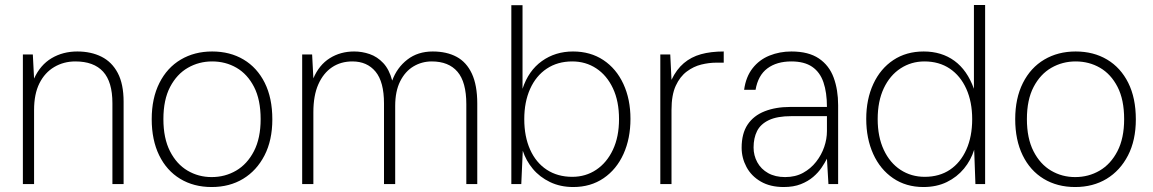

<svg xmlns="http://www.w3.org/2000/svg" viewBox="-20 -740 4635 772"><path d="M72 0V-521H112L117 -424Q142 -479 187.5 -506Q233 -533 291 -533Q346 -533 388 -512Q430 -491 453.5 -446.5Q477 -402 477 -331V0H432V-325Q432 -411 394.5 -452Q357 -493 283 -493Q236 -493 198 -470.5Q160 -448 138.5 -405Q117 -362 117 -298V0Z M831 12Q759 12 704.5 -21Q650 -54 620 -115.5Q590 -177 590 -261Q590 -345 621 -406.5Q652 -468 707 -500.5Q762 -533 833 -533Q905 -533 959.5 -500.5Q1014 -468 1044.5 -407Q1075 -346 1075 -260Q1075 -176 1043.5 -115Q1012 -54 957.5 -21Q903 12 831 12ZM831 -28Q885 -28 929.5 -54Q974 -80 1001 -132Q1028 -184 1028 -261Q1028 -339 1001.5 -390.5Q975 -442 931 -467.5Q887 -493 833 -493Q780 -493 735.5 -467.5Q691 -442 664 -390.5Q637 -339 637 -261Q637 -184 663.5 -132Q690 -80 734 -54Q778 -28 831 -28Z M1195 0V-521H1235L1240 -425Q1263 -479 1306 -506Q1349 -533 1404 -533Q1436 -533 1466.5 -522.5Q1497 -512 1521 -486.5Q1545 -461 1557 -416Q1576 -468 1618 -500.5Q1660 -533 1720 -533Q1776 -533 1816 -511.5Q1856 -490 1877.5 -443.5Q1899 -397 1899 -324V0H1855V-321Q1855 -410 1819.5 -451.5Q1784 -493 1716 -493Q1676 -493 1642.5 -473Q1609 -453 1589 -413Q1569 -373 1569 -314V0H1524V-324Q1524 -411 1490 -452Q1456 -493 1397 -493Q1350 -493 1315 -469.5Q1280 -446 1260 -401Q1240 -356 1240 -289V0Z M2285 12Q2233 12 2191.5 -8Q2150 -28 2122.5 -61Q2095 -94 2082 -134L2076 0H2036V-719H2081V-383Q2105 -456 2159 -494.5Q2213 -533 2284 -533Q2354 -533 2406 -498.5Q2458 -464 2486.5 -402.5Q2515 -341 2515 -262Q2515 -183 2487 -121Q2459 -59 2407 -23.5Q2355 12 2285 12ZM2281 -29Q2335 -29 2377.5 -57.5Q2420 -86 2444.5 -138Q2469 -190 2469 -261Q2469 -333 2444.5 -385Q2420 -437 2377.5 -465Q2335 -493 2281 -493Q2222 -493 2178.5 -464Q2135 -435 2111.5 -382.5Q2088 -330 2088 -261Q2088 -191 2111.5 -138.5Q2135 -86 2178.5 -57.5Q2222 -29 2281 -29Z M2635 0V-521H2675L2680 -419Q2700 -461 2729.5 -486Q2759 -511 2798.5 -522Q2838 -533 2890 -533V-488H2859Q2831 -488 2800 -480.5Q2769 -473 2741.5 -452.5Q2714 -432 2697 -395Q2680 -358 2680 -298V0Z M3131 12Q3077 12 3039 -10Q3001 -32 2981.5 -68.5Q2962 -105 2962 -146Q2962 -203 2986 -239Q3010 -275 3054.5 -292.5Q3099 -310 3157 -310H3305Q3305 -368 3291 -409Q3277 -450 3245.5 -471.5Q3214 -493 3162 -493Q3103 -493 3065.5 -465Q3028 -437 3018 -379H2972Q2979 -431 3006 -465.5Q3033 -500 3074 -516.5Q3115 -533 3162 -533Q3231 -533 3272.5 -505Q3314 -477 3332 -428Q3350 -379 3350 -317V0H3311L3305 -102Q3297 -86 3283.5 -66Q3270 -46 3249.5 -28.5Q3229 -11 3200 0.5Q3171 12 3131 12ZM3137 -28Q3178 -28 3209 -45Q3240 -62 3261.5 -89.5Q3283 -117 3294 -149Q3305 -181 3305 -213V-273H3162Q3105 -273 3071.5 -257Q3038 -241 3024 -213Q3010 -185 3010 -147Q3010 -115 3025 -87.5Q3040 -60 3068.5 -44Q3097 -28 3137 -28Z M3693 12Q3623 12 3571 -23.5Q3519 -59 3491 -121Q3463 -183 3463 -262Q3463 -341 3491.5 -402.5Q3520 -464 3572 -498.5Q3624 -533 3694 -533Q3766 -533 3817.5 -495.5Q3869 -458 3896 -383V-720H3941V0H3902L3897 -138Q3884 -96 3856 -62Q3828 -28 3787 -8Q3746 12 3693 12ZM3698 -29Q3757 -29 3799.5 -57.5Q3842 -86 3865.5 -138.5Q3889 -191 3889 -261Q3889 -330 3865.5 -382.5Q3842 -435 3799 -464Q3756 -493 3697 -493Q3644 -493 3601 -465Q3558 -437 3533.5 -385Q3509 -333 3509 -261Q3509 -190 3533.5 -137.5Q3558 -85 3601 -57Q3644 -29 3698 -29Z M4303 12Q4231 12 4176.5 -21Q4122 -54 4092 -115.5Q4062 -177 4062 -261Q4062 -345 4093 -406.5Q4124 -468 4179 -500.5Q4234 -533 4305 -533Q4377 -533 4431.5 -500.5Q4486 -468 4516.5 -407Q4547 -346 4547 -260Q4547 -176 4515.5 -115Q4484 -54 4429.5 -21Q4375 12 4303 12ZM4303 -28Q4357 -28 4401.5 -54Q4446 -80 4473 -132Q4500 -184 4500 -261Q4500 -339 4473.5 -390.5Q4447 -442 4403 -467.5Q4359 -493 4305 -493Q4252 -493 4207.5 -467.5Q4163 -442 4136 -390.5Q4109 -339 4109 -261Q4109 -184 4135.5 -132Q4162 -80 4206 -54Q4250 -28 4303 -28Z"/></svg>

Font: DM Sans 10pt ExtraLight
Style: Regular
Weight: 250
Version: Version 4.004;gftools[0.9.30]